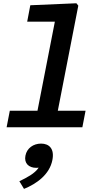

<svg xmlns="http://www.w3.org/2000/svg" viewBox="-20 -798 660 1204"><path d="M21.5 0H496.5L516.5 -103.5H342.5L471 -762.5L459 -777.5L170 -765L150.5 -662H324L215 -103.5H41.5ZM207.5 254.5C212.5 254.5 217.5 254 222.5 253.5C197 291 150.5 314.5 101.5 338.5L130.5 386.5C209.5 354.5 291 296.5 308.5 205.5C322.5 135 288.5 102.5 237.5 102.5C189.5 102.5 148.5 131 139.5 178C130 225.5 160 254.5 207.5 254.5Z"/></svg>

Font: Monaspace Neon SemiBold
Style: Italic
Weight: 600
Italic angle: -11°
Designer: Riley Cran & the Lettermatic Team
Foundry: Lettermatic
Version: Version 1.200 (Monaspace Neon)